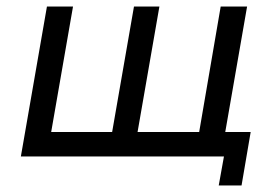

<svg xmlns="http://www.w3.org/2000/svg" viewBox="-20 -480 836 589"><path d="M402 -75H591L657 -460H738L671 -75H749L721 89H651L667 0H44L124 -460H204L137 -75H324L391 -460H469Z"/></svg>

Font: Von Book
Style: Italic
Weight: 400
Version: Version 4.000; ttfautohint (v1.8.4.7-5d5b)